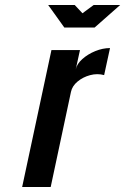

<svg xmlns="http://www.w3.org/2000/svg" viewBox="-20 -747 500 767"><path d="M68.5 0H182.5L263.5 -380Q268.5 -403.5 289.8 -421.2Q311 -439 340 -446.8Q369 -454.5 396 -447L419.5 -555Q390.5 -555 360.5 -542.8Q330.5 -530.5 308.8 -511Q287 -491.5 282.5 -469.5L299.5 -547H185.5ZM237 -637H358L460 -727H354L309.5 -694L278.5 -727H172.5Z"/></svg>

Font: League Gothic SemiExpanded Italic
Style: Regular
Weight: 400
Width: 6
Designer: The League of Moveable Type
Version: Version 1.600; ttfautohint (v1.8.3)